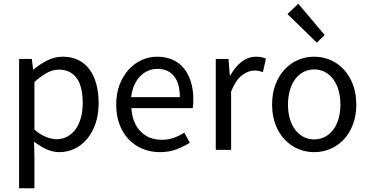

<svg xmlns="http://www.w3.org/2000/svg" viewBox="-20 -801 1970 1026"><path d="M82 205V-486H150L157 -430H160Q193 -458 232.5 -478Q272 -498 315 -498Q362 -498 398 -480.5Q434 -463 458 -430.5Q482 -398 494.5 -352.5Q507 -307 507 -250Q507 -188 490 -139.5Q473 -91 444 -57Q415 -23 377 -5.5Q339 12 297 12Q263 12 229.5 -3Q196 -18 162 -44L164 41V205ZM283 -57Q313 -57 338.5 -70.5Q364 -84 382.5 -108.5Q401 -133 411.5 -169Q422 -205 422 -250Q422 -290 415 -323Q408 -356 392.5 -379.5Q377 -403 352.5 -416Q328 -429 294 -429Q263 -429 231.5 -412Q200 -395 164 -363V-108Q197 -80 228 -68.5Q259 -57 283 -57Z M834 12Q785 12 742.5 -5.5Q700 -23 668.5 -55.5Q637 -88 619 -135Q601 -182 601 -242Q601 -302 619.5 -349.5Q638 -397 668.5 -430Q699 -463 738 -480.5Q777 -498 819 -498Q865 -498 901.5 -482Q938 -466 962.5 -436Q987 -406 1000 -364Q1013 -322 1013 -270Q1013 -257 1012.5 -244.5Q1012 -232 1010 -223H682Q687 -145 730.5 -99.5Q774 -54 844 -54Q879 -54 908.5 -64.5Q938 -75 965 -92L994 -38Q962 -18 923 -3Q884 12 834 12ZM681 -282H941Q941 -356 909.5 -394.5Q878 -433 821 -433Q795 -433 771.5 -423Q748 -413 729 -393.5Q710 -374 697.5 -346Q685 -318 681 -282Z M1133 0V-486H1201L1208 -398H1211Q1236 -444 1271.5 -471Q1307 -498 1349 -498Q1378 -498 1401 -488L1385 -416Q1373 -420 1363 -422Q1353 -424 1338 -424Q1307 -424 1273.5 -399Q1240 -374 1215 -312V0Z M1659 12Q1614 12 1573.5 -5Q1533 -22 1502 -54.5Q1471 -87 1452.5 -134.5Q1434 -182 1434 -242Q1434 -303 1452.5 -350.5Q1471 -398 1502 -431Q1533 -464 1573.5 -481Q1614 -498 1659 -498Q1704 -498 1744.5 -481Q1785 -464 1816 -431Q1847 -398 1865.5 -350.5Q1884 -303 1884 -242Q1884 -182 1865.5 -134.5Q1847 -87 1816 -54.5Q1785 -22 1744.5 -5Q1704 12 1659 12ZM1659 -56Q1690 -56 1716 -69.5Q1742 -83 1760.5 -107.5Q1779 -132 1789 -166Q1799 -200 1799 -242Q1799 -284 1789 -318.5Q1779 -353 1760.5 -378Q1742 -403 1716 -416.5Q1690 -430 1659 -430Q1628 -430 1602 -416.5Q1576 -403 1557.5 -378Q1539 -353 1529 -318.5Q1519 -284 1519 -242Q1519 -200 1529 -166Q1539 -132 1557.5 -107.5Q1576 -83 1602 -69.5Q1628 -56 1659 -56ZM1673 -573 1516 -726 1574 -781 1715 -614Z"/></svg>

Font: Source Sans Pro
Style: Regular
Weight: 400
Designer: Paul D. Hunt
Foundry: Adobe Systems Incorporated
Version: Version 2.021;PS 2.000;hotconv 1.0.86;makeotf.lib2.5.63406